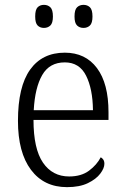

<svg xmlns="http://www.w3.org/2000/svg" viewBox="-20 -761 515 791"><path d="M256 10Q161 10 107.5 -61.5Q54 -133 54 -263Q54 -404 104 -474Q154 -544 247 -544Q332 -544 379.5 -480.5Q427 -417 427 -299V-267H118Q118 -148 157 -91Q196 -34 265 -34Q315 -34 347 -58Q379 -82 395 -113Q401 -110 405.5 -103.5Q410 -97 410 -86Q410 -68 393 -45.5Q376 -23 342 -6.5Q308 10 256 10ZM363 -307Q362 -395 334.5 -449.5Q307 -504 247 -504Q184 -504 154 -452Q124 -400 119 -307ZM324 -646Q308 -646 297.5 -656Q287 -666 287 -693Q287 -721 297.5 -731Q308 -741 324 -741Q340 -741 350.5 -731Q361 -721 361 -693Q361 -666 350.5 -656Q340 -646 324 -646ZM161 -646Q145 -646 135 -656Q125 -666 125 -693Q125 -721 135 -731Q145 -741 161 -741Q177 -741 187.5 -731Q198 -721 198 -693Q198 -666 187.5 -656Q177 -646 161 -646Z"/></svg>

Font: Noto Serif Armenian SemiCondensed Light
Style: Regular
Weight: 300
Width: 4
Designer: Monotype Design Team
Foundry: Monotype Imaging Inc.
Version: Version 2.008; ttfautohint (v1.8.4.7-5d5b)